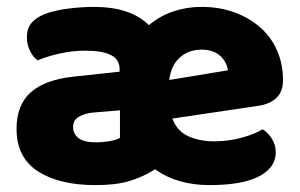

<svg xmlns="http://www.w3.org/2000/svg" viewBox="-20 -521 871 557"><path d="M252 -501Q359 -501 412 -448Q444 -475 483 -488Q522 -501 564 -501Q617 -501 660.5 -485Q704 -469 735.5 -441Q767 -413 784 -374Q801 -335 801 -289Q801 -255 782 -237Q763 -219 729 -214L480 -177Q494 -140 527 -125.5Q560 -111 601 -111Q643 -111 681 -121.5Q719 -132 742 -146Q758 -136 769 -118Q780 -100 780 -80Q780 -55 766 -37Q752 -19 726.5 -7Q701 5 666 10.5Q631 16 589 16Q493 16 430 -30L422 -25Q390 -6 352.5 5Q315 16 257 16Q152 16 90 -24Q28 -64 28 -147Q28 -216 69 -253Q110 -290 196 -299L327 -313V-320Q327 -349 301.5 -361.5Q276 -374 228 -374Q191 -374 154.5 -366Q118 -358 89 -346Q76 -355 67 -373.5Q58 -392 58 -412Q58 -438 70.5 -453.5Q83 -469 109 -480Q138 -491 177.5 -496Q217 -501 252 -501ZM260 -108Q277 -108 297.5 -111.5Q318 -115 328 -121V-201L256 -195Q228 -193 210 -183Q192 -173 192 -153Q192 -133 207.5 -120.5Q223 -108 260 -108ZM565 -377Q527 -377 501.5 -354Q476 -331 471 -289L641 -317Q640 -327 635 -337.5Q630 -348 621 -357Q612 -366 598 -371.5Q584 -377 565 -377Z"/></svg>

Font: Baloo Paaji 2 ExtraBold
Style: Regular
Weight: 800
Designer: Shuchita Grover, Noopur Datye and Ek Type
Foundry: Ek Type
Version: Version 1.640;hotconv 1.0.111;makeotfexe 2.5.65597; ttfautoh